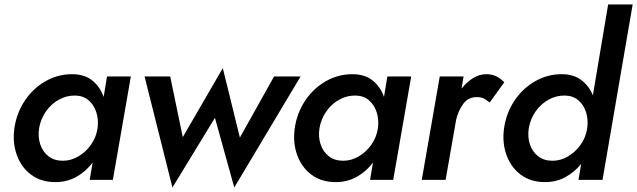

<svg xmlns="http://www.w3.org/2000/svg" viewBox="-20 -800 2834 854"><path d="M44 -230Q35 -165 55 -110Q75 -55 119 -22.5Q163 10 226 10Q278 10 320 -13.5Q362 -37 392 -77L379 0H482L562 -460H456L441 -369Q425 -414 390.5 -442Q356 -470 300 -470Q237 -470 182 -438.5Q127 -407 90.5 -352.5Q54 -298 44 -230ZM154 -230Q161 -271 184.5 -304.5Q208 -338 242.5 -357Q277 -376 316 -375Q351 -374 374.5 -353.5Q398 -333 408.5 -300.5Q419 -268 414 -230Q408 -189 384.5 -156Q361 -123 328 -104Q295 -85 260 -85Q221 -85 195.5 -105Q170 -125 159 -158Q148 -191 154 -230Z M623 -460 747 34 936 -276 1022 34 1317 -460H1199L1047 -188L971 -497L793 -190L737 -460Z M1291 -230Q1282 -165 1302 -110Q1322 -55 1366 -22.5Q1410 10 1473 10Q1525 10 1567 -13.5Q1609 -37 1639 -77L1626 0H1729L1809 -460H1703L1688 -369Q1672 -414 1637.5 -442Q1603 -470 1547 -470Q1484 -470 1429 -438.5Q1374 -407 1337.5 -352.5Q1301 -298 1291 -230ZM1401 -230Q1408 -271 1431.5 -304.5Q1455 -338 1489.5 -357Q1524 -376 1563 -375Q1598 -374 1621.5 -353.5Q1645 -333 1655.5 -300.5Q1666 -268 1661 -230Q1655 -189 1631.5 -156Q1608 -123 1575 -104Q1542 -85 1507 -85Q1468 -85 1442.5 -105Q1417 -125 1406 -158Q1395 -191 1401 -230Z M2158 -344 2223 -434Q2207 -451 2187.5 -460.5Q2168 -470 2143 -470Q2112 -470 2084 -452.5Q2056 -435 2033 -406L2042 -460H1936L1856 0H1962L2009 -268Q2018 -307 2040.5 -338Q2063 -369 2103 -368Q2120 -368 2132.5 -361.5Q2145 -355 2158 -344Z M2222 -230Q2213 -165 2233 -110Q2253 -55 2297 -22.5Q2341 10 2404 10Q2454 10 2494.5 -12Q2535 -34 2565 -71L2553 0H2660L2794 -780H2685L2617 -376Q2600 -418 2565.5 -444Q2531 -470 2478 -470Q2415 -470 2360 -438.5Q2305 -407 2268.5 -352.5Q2232 -298 2222 -230ZM2332 -230Q2339 -271 2362.5 -304.5Q2386 -338 2420.5 -357Q2455 -376 2494 -375Q2529 -374 2552.5 -354Q2576 -334 2586.5 -301.5Q2597 -269 2592 -231L2591 -224Q2584 -185 2560.5 -153.5Q2537 -122 2505 -103.5Q2473 -85 2438 -85Q2399 -85 2373.5 -105Q2348 -125 2337 -158Q2326 -191 2332 -230Z"/></svg>

Font: Jost* 500 Medium Italic
Style: Italic
Weight: 500
Italic angle: -10°
Version: Version 3.200; ttfautohint (v0.97) -l 8 -r 50 -G 200 -x 14 -